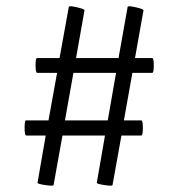

<svg xmlns="http://www.w3.org/2000/svg" viewBox="-20 -504 566 609"><path d="M348.1 -272.9H212.9L186 -122.1H321.8ZM462.9 -319.8Q467.8 -319.8 467.8 -296.4Q467.8 -272.9 462.9 -272.9H399.9L373 -122.1H428.2Q433.1 -122.1 433.1 -98.1Q433.1 -74.2 428.2 -74.2H365.2L336.9 83Q336.9 86.9 311 83Q285.2 79.1 287.1 75.2L313 -74.2H178.2L149.9 83Q149.9 86.9 123.5 83Q97.2 79.1 99.1 75.2L125 -74.2H63Q58.1 -74.2 58.1 -98.1Q58.1 -122.1 62 -122.1H133.8L161.1 -272.9H98.1Q92.8 -272.9 92.8 -296.4Q92.8 -319.8 97.2 -319.8H168.9L198.2 -481.9Q198.2 -486.8 223.6 -481Q249 -475.1 248 -471.2L221.2 -319.8H356L384.8 -481.9Q384.8 -486.8 410.4 -481Q436 -475.1 435.1 -471.2L408.2 -319.8Z"/></svg>

Font: Cormorant-Bold
Style: Bold
Weight: 700
Designer: Christian Thalmann (Catharsis Fonts)
Version: Version 3.000